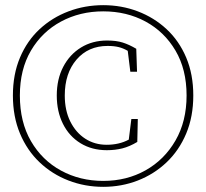

<svg xmlns="http://www.w3.org/2000/svg" viewBox="-20 -710 799 744"><path d="M380 -9Q471 -9 544 -50Q617 -91 660 -165.5Q703 -240 703 -340Q703 -441 660 -514Q617 -587 544 -626.5Q471 -666 380 -666Q290 -666 216.5 -626.5Q143 -587 100 -514Q57 -441 57 -340Q57 -237 100 -163Q143 -89 216.5 -49Q290 -9 380 -9ZM380 14Q309 14 245.5 -10.5Q182 -35 133.5 -81Q85 -127 57.5 -192.5Q30 -258 30 -340Q30 -422 57.5 -487Q85 -552 133.5 -597Q182 -642 245.5 -666Q309 -690 380 -690Q451 -690 514 -666Q577 -642 625.5 -597Q674 -552 701.5 -487Q729 -422 729 -340Q729 -258 701.5 -192.5Q674 -127 625.5 -81Q577 -35 514 -10.5Q451 14 380 14ZM394 -128Q336 -128 292 -155Q248 -182 224 -230Q200 -278 200 -340Q200 -403 225 -451Q250 -499 294 -526Q338 -553 395 -553Q431 -553 456 -545Q481 -537 508 -521L511 -432H485L475 -513Q458 -523 440 -527.5Q422 -532 397 -532Q322 -532 276.5 -479Q231 -426 231 -340Q231 -282 252.5 -239Q274 -196 310.5 -172.5Q347 -149 393 -149Q442 -149 479 -169L489 -249H514L512 -160Q482 -142 454 -135Q426 -128 394 -128Z"/></svg>

Font: Source Serif 4 SmText ExtraLight
Style: Regular
Weight: 200
Designer: Frank Grießhammer
Foundry: Adobe
Version: Version 4.005;hotconv 1.1.0;makeotfexe 2.6.0